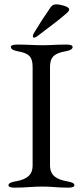

<svg xmlns="http://www.w3.org/2000/svg" viewBox="-20 -858 380 883"><path d="M137 -685C140 -685 146 -687 155 -694C194 -725 246 -761 285 -796C294 -804 298 -808 298 -815C298 -829 254 -838 240 -838C229 -838 220 -835 213 -825C186 -786 160 -746 136 -706C133 -701 131 -695 131 -691C131 -688 133 -685 137 -685ZM48 5C102 5 126 0 176 0C222 0 239 5 293 5C310 5 322 2 322 -6C322 -15 312 -20 289 -24C239 -33 210 -51 210 -98V-550C210 -597 231 -613 281 -622C304 -626 314 -633 314 -642C314 -650 302 -653 285 -653C231 -653 219 -650 176 -650C130 -650 113 -653 59 -653C42 -653 30 -650 30 -642C30 -633 40 -626 63 -622C113 -613 130 -597 130 -550V-98C130 -51 102 -33 52 -24C29 -20 19 -15 19 -6C19 2 31 5 48 5Z"/></svg>

Font: Garamond-Math
Style: Regular
Weight: 400
Version: Version 2019-08-16